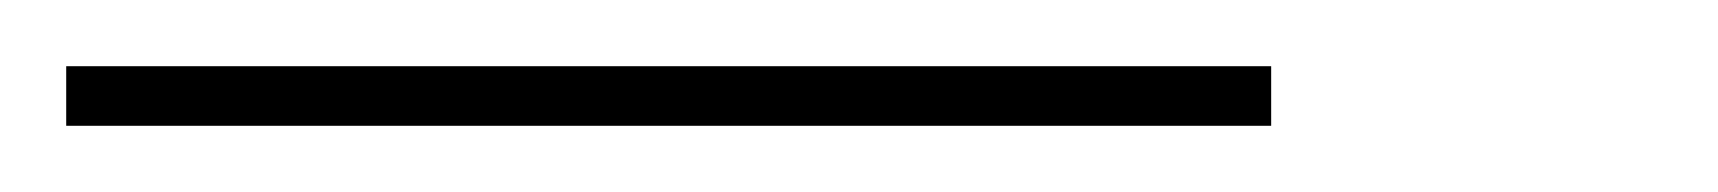

<svg xmlns="http://www.w3.org/2000/svg" viewBox="-55 -409 519 58"><path d="M-35 -371V-389H329V-371Z"/></svg>

Font: SVN-Poppins Thin
Style: Regular
Weight: 100
Designer: Ninad Kale (Devanagari), Jonny Pinhorn (Latin)
Foundry: Indian Type Foundry
Version: Version 3.002 2017